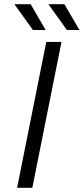

<svg xmlns="http://www.w3.org/2000/svg" viewBox="-20 -901 401 921"><path d="M202 -700H275L135 0H62ZM49 -881H127L199 -757H138ZM212 -881H289L361 -757H301Z"/></svg>

Font: Idrija
Style: Italic
Weight: 400
Italic angle: -11.3°
Designer: Julieta Ulanovsky
Foundry: Julieta Ulanovsky
Version: Version 7.200